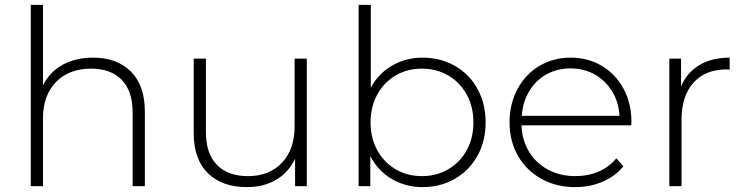

<svg xmlns="http://www.w3.org/2000/svg" viewBox="-20 -762 3048 786"><path d="M573 -305V0H523V-301Q523 -389 478.5 -435Q434 -481 354 -481Q262 -481 209 -426Q156 -371 156 -278V0H106V-742H156V-413Q183 -467 236 -496.5Q289 -526 361 -526Q459 -526 516 -469Q573 -412 573 -305Z M1236 -522V0H1188V-112Q1162 -57 1111 -26.5Q1060 4 991 4Q889 4 831 -53Q773 -110 773 -217V-522H823V-221Q823 -133 868 -87Q913 -41 995 -41Q1083 -41 1134.5 -96Q1186 -151 1186 -244V-522Z M1968 -261Q1968 -184 1934.5 -124Q1901 -64 1842 -30Q1783 4 1710 4Q1640 4 1583.5 -29.5Q1527 -63 1496 -123V0H1448V-742H1498V-403Q1529 -461 1585 -493.5Q1641 -526 1710 -526Q1783 -526 1842 -492.5Q1901 -459 1934.5 -398.5Q1968 -338 1968 -261ZM1918 -261Q1918 -325 1890.5 -375Q1863 -425 1815 -453Q1767 -481 1707 -481Q1647 -481 1599.5 -453Q1552 -425 1524.5 -375Q1497 -325 1497 -261Q1497 -197 1524.5 -147Q1552 -97 1599.5 -69Q1647 -41 1707 -41Q1767 -41 1815 -69Q1863 -97 1890.5 -147Q1918 -197 1918 -261Z M2564 -249H2115Q2117 -188 2146 -140.5Q2175 -93 2224.5 -67Q2274 -41 2336 -41Q2387 -41 2430.5 -59.5Q2474 -78 2503 -114L2532 -81Q2498 -40 2446.5 -18Q2395 4 2335 4Q2257 4 2196 -30Q2135 -64 2100.5 -124Q2066 -184 2066 -261Q2066 -337 2098.5 -397.5Q2131 -458 2188 -492Q2245 -526 2316 -526Q2387 -526 2443.5 -492.5Q2500 -459 2532.5 -399Q2565 -339 2565 -263ZM2116 -288H2516Q2513 -344 2486 -388Q2459 -432 2415 -457Q2371 -482 2316 -482Q2261 -482 2217 -457.5Q2173 -433 2146.5 -388.5Q2120 -344 2116 -288Z M2967 -526V-477L2955 -478Q2868 -478 2819 -423.5Q2770 -369 2770 -272V0H2720V-522H2768V-408Q2792 -465 2843 -495.5Q2894 -526 2967 -526Z"/></svg>

Font: Idrija Light
Style: Regular
Weight: 300
Designer: Julieta Ulanovsky
Foundry: Julieta Ulanovsky
Version: Version 7.200